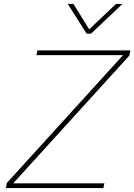

<svg xmlns="http://www.w3.org/2000/svg" viewBox="-20 -955 682 975"><path d="M324 -935H353L433 -806L569 -935H602L442 -784H420ZM15 -26 605 -675H165L170 -699H642L637 -673L47 -24H510L505 0H10Z"/></svg>

Font: Prompt Thin
Style: Italic
Weight: 250
Italic angle: -12°
Designer: Katatrad Team
Foundry: CadsonDemak
Version: Version 1.001